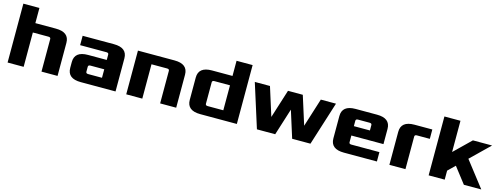

<svg xmlns="http://www.w3.org/2000/svg" viewBox="-18 -1369 5416 2079"><g transform="rotate(15 2690.0 -330.0)"><path d="M60 0V-660H240V-490H470Q620 -490 620 -370V0H440V-365Q440 -385 415 -385H240V0Z M730 -120V-185Q730 -305 880 -305H1090V-365Q1090 -385 1065 -385H770V-490H1120Q1270 -490 1270 -370V0H880Q730 0 730 -120ZM910 -125Q910 -105 935 -105H1090V-200H935Q910 -200 910 -180Z M1390 0V-490H1800Q1950 -490 1950 -370V0H1770V-365Q1770 -385 1745 -385H1570V0Z M2070 -120V-370Q2070 -490 2220 -490H2450V-660H2630V0H2220Q2070 0 2070 -120ZM2250 -125Q2250 -105 2275 -105H2450V-385H2275Q2250 -385 2250 -365Z M2700 -490H2870L2971 -170L3072 -490H3238L3339 -170L3440 -490H3610L3455 0H3250L3155 -301L3060 0H2855Z M3680 -120V-370Q3680 -490 3830 -490H4070Q4220 -490 4220 -370V-200H3860V-125Q3860 -105 3885 -105H4200V0H3830Q3680 0 3680 -120ZM3860 -305H4040V-365Q4040 -385 4015 -385H3885Q3860 -385 3860 -365Z M4340 0V-370Q4340 -490 4490 -490H4690V-385H4545Q4520 -385 4520 -365V0Z M4780 0V-660H4960V-310L5145 -490H5360L5149 -285L5370 0H5175L5038 -177L4960 -101V0Z"/></g></svg>

Font: Xolonium
Style: Bold
Weight: 700
Designer: Severin Meyer
Version: Version 4.2